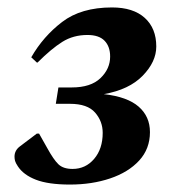

<svg xmlns="http://www.w3.org/2000/svg" viewBox="-20 -486 471 516"><path d="M168 10Q110 10 76.5 -3Q43 -16 28 -39Q22 -48 20.5 -53.5Q19 -59 19 -65Q19 -82 34 -93L79 -127H85L107 -88Q124 -57 137 -44.5Q150 -32 175 -32Q210 -32 233 -59Q256 -86 256 -129Q256 -160 235.5 -183.5Q215 -207 168 -207H130L137 -251H173Q224 -251 250 -276Q276 -301 276 -334Q276 -361 261 -376.5Q246 -392 215 -392Q177 -392 147.5 -373.5Q118 -355 81 -318H79L64 -332Q96 -388 147 -427Q198 -466 281 -466Q338 -466 369 -438Q400 -410 400 -361Q400 -320 363.5 -282.5Q327 -245 259 -233Q322 -226 352.5 -199.5Q383 -173 383 -131Q383 -86 354 -54.5Q325 -23 276 -6.5Q227 10 168 10Z"/></svg>

Font: Spectral
Style: Bold Italic
Weight: 700
Italic angle: -10°
Designer: Jean-Baptiste Levee
Foundry: Production Type
Version: Version 2.001